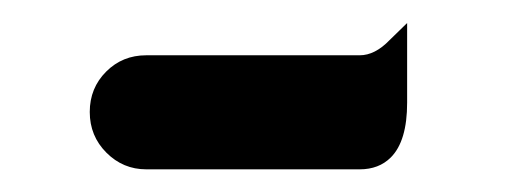

<svg xmlns="http://www.w3.org/2000/svg" viewBox="-20 -371 438 166"><path d="M106.4 -323.2H291Q304.2 -323.2 316.9 -336.4L332 -351.1V-282.2Q332 -249 317.9 -234.9Q307.6 -224.6 291 -224.6H106.4Q86.4 -224.6 72 -239Q57.6 -253.4 57.6 -274.2Q57.6 -294.9 71.8 -309.1Q85.9 -323.2 106.4 -323.2Z"/></svg>

Font: YuPearl-SemiBold
Style: SemiBold
Weight: 600
Designer: Max Yao
Foundry: Max-Everyday
Version: Version 1.011; ttfautohint (v1.8.3)